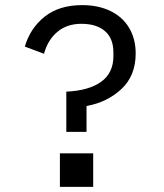

<svg xmlns="http://www.w3.org/2000/svg" viewBox="-20 -730 640 750"><path d="M239 -215V-372Q327 -376 375 -410.5Q423 -445 423 -511V-525Q423 -580 390 -608.5Q357 -637 298 -637Q241 -637 203.5 -605Q166 -573 152 -520L77 -548Q98 -620 154.5 -665Q211 -710 301 -710Q364 -710 411.5 -687Q459 -664 484.5 -621Q510 -578 510 -521Q510 -434 454 -382Q398 -330 318 -316V-215ZM344 -131V0H214V-131Z"/></svg>

Font: iA Writer Quattro V
Style: Regular
Weight: 400
Designer: Mike Abbink, Paul van der Laan, Pieter van Rosmalen, Oliver Reichenstein
Foundry: Information Architects Inc.
Version: Version 2.000